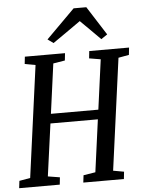

<svg xmlns="http://www.w3.org/2000/svg" viewBox="-64 -1043 821 1093"><g transform="rotate(-5 347.0 -496.5)"><path d="M0.5 0 5.5 -41.5 68 -52.5 154.5 -690.5 93.5 -701.5 98 -743H327.5L323 -701.5L256 -690.5L217.5 -406H488.5L527 -690.5L461.5 -701.5L466 -743H693.5L689 -701.5L628.5 -690.5L542 -52.5L603.5 -41.5L599 0H367L372 -41.5L440.5 -52.5L481 -351.5H210L169 -52.5L237 -41.5L232.5 0ZM235 -829.5 398.5 -993H471L576 -828.5L540.5 -804.5Q512.5 -832.5 484 -861Q455.5 -889.5 427 -917.5Q387.5 -889.5 347.8 -861.8Q308 -834 267.5 -806Z"/></g></svg>

Font: Merriweather 24pt SemiCondensed
Style: Italic
Weight: 400
Width: 4
Italic angle: -7.8°
Designer: Eben Sorkin
Foundry: Eben Sorkin
Version: Version 2.101